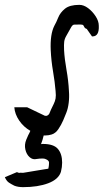

<svg xmlns="http://www.w3.org/2000/svg" viewBox="-68 -538 427 791"><path d="M27 233Q6 233 -9 227Q-21 221 -31 214.5Q-41 208 -48 192L2 171Q4 173 14 175Q10 173 14 173.5Q18 174 27 174Q27 174 42.5 171.5Q58 169 78.5 165.5Q99 162 115 159.5Q131 157 131 157Q133 149 133.5 142Q134 135 134 132Q134 125 125.5 120Q117 115 109 115Q102 115 95 115.5Q88 116 83 117Q67 121 54 109.5Q41 98 36.5 78Q32 58 40 38Q45 26 48.5 18.5Q52 11 53 10Q55 4 57 1Q29 -15 11 -41.5Q-7 -68 -9 -96H44L117 -61H125Q134 -65 136.5 -73Q139 -81 153 -109Q159 -121 161 -132.5Q163 -144 161 -163Q158 -200 150.5 -244Q143 -288 141 -331Q138 -397 156 -432Q164 -446 172 -466Q180 -486 199.5 -502Q219 -518 259 -518Q277 -518 295 -504.5Q313 -491 326 -471Q339 -451 339 -432Q341 -388 313 -388H311L290 -418H291Q282 -421 280 -425.5Q278 -430 275.5 -433.5Q273 -437 263 -437Q244 -437 237.5 -436.5Q231 -436 225.5 -426.5Q220 -417 205 -390Q198 -378 196.5 -366Q195 -354 196 -331Q198 -295 206 -250Q214 -205 216 -163Q218 -138 215 -114Q212 -90 205 -73Q201 -62 192.5 -42.5Q184 -23 172.5 -6Q161 11 145 16Q132 20 120 20H112Q107 41 102 53L101 56Q103 55 109 55Q153 55 170.5 75.5Q188 96 188 132Q188 150 183 170Q173 201 130.5 217Q88 233 27 233Z"/></svg>

Font: Syne Tactile
Style: Regular
Weight: 400
Designer: Lucas Descroix
Foundry: Bonjour Monde
Version: Version 2.100; ttfautohint (v1.8.3)